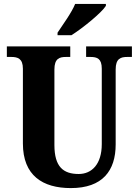

<svg xmlns="http://www.w3.org/2000/svg" viewBox="-20 -951 708 981"><path d="M274 -784V-771H345C405 -809 499 -886 521 -921V-931H364C346 -886 301 -825 274 -784ZM342 10C504 10 571 -79 571 -213V-596C571 -652 597 -660 630 -660H654V-714H420V-660H442C476 -660 500 -652 500 -600V-215C500 -112 449 -62 382 -62C304 -62 258 -98 258 -210V-596C258 -652 284 -660 317 -660H339V-714H15V-660H38C70 -660 97 -652 97 -600V-218C97 -54 198 10 342 10Z"/></svg>

Font: Noto Serif Khmer Condensed ExtraBold
Style: Regular
Weight: 800
Width: 3
Designer: Danh Hong and the Monotype Design Team
Foundry: Monotype Imaging Inc.
Version: Version 2.004